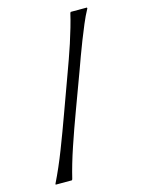

<svg xmlns="http://www.w3.org/2000/svg" viewBox="-115 -770 665 894"><g transform="rotate(-15 217.0 -322.5)"><path d="M40 53Q73 -14 104 -94Q135 -174 162 -249L229 -433Q238 -458 250 -491Q262 -524 273.5 -559.5Q285 -595 295.5 -631Q306 -667 313 -698L316 -702H394L395 -698Q378 -667 363 -631Q348 -595 334 -559.5Q320 -524 308 -491Q296 -458 287 -433L219 -249Q191 -174 164 -94Q137 -14 121 53L118 57H40Z"/></g></svg>

Font: Quattrocento
Style: Regular
Weight: 400
Designer: Pablo Impallari
Foundry: Pablo Impallari, Igino Marini, Branda Gallo
Version: Version 2.000